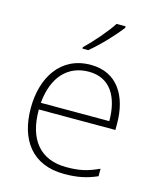

<svg xmlns="http://www.w3.org/2000/svg" viewBox="-116 -848 776 940"><g transform="rotate(15 272.5 -378.0)"><path d="M403 -758V-766H357C330 -723 269 -653 227 -613V-606H256C308 -648 370 -715 403 -758ZM288 -540C136 -540 58 -415 58 -260C58 -100 136 10 299 10C365 10 413 0 465 -23V-61C404 -33 365 -25 300 -25C169 -25 97 -110 98 -263H486V-294C486 -434 423 -540 288 -540ZM288 -505C395 -505 446 -421 446 -297H99C111 -432 182 -505 288 -505Z"/></g></svg>

Font: Noto Sans Myanmar UI ExtraLight
Style: Regular
Weight: 200
Designer: Monotype Design Team
Foundry: Monotype Imaging Inc.
Version: Version 2.103